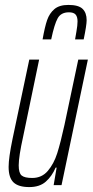

<svg xmlns="http://www.w3.org/2000/svg" viewBox="-20 -752 377 780"><path d="M15 -74Q15 -111 31 -188L99 -510H139L74 -197Q56 -116 56 -80Q56 -49 68 -39Q80 -29 111 -29Q150 -29 174.5 -58Q199 -87 212.5 -129.5Q226 -172 242 -245L298 -510H337L230 0H198L210 -71H206Q191 -36 166 -14Q141 8 99 8Q55 8 35 -11Q15 -30 15 -74ZM332 -670Q332 -650 320 -592H285Q286 -599 290.5 -624Q295 -649 295 -665Q295 -684 287 -693Q279 -702 260 -702Q228 -702 214.5 -678Q201 -654 188 -592H153Q162 -643 171.5 -670.5Q181 -698 201 -715Q221 -732 258 -732Q299 -732 315.5 -716Q332 -700 332 -670Z"/></svg>

Font: Saira Ultra Condensed ExLight
Style: Italic
Weight: 200
Width: 1
Italic angle: -12°
Designer: Hector Gatti with collaboration of the Omnibus-Type team
Foundry: Omnibus-Type
Version: Version 1.001; ttfautohint (v1.8)